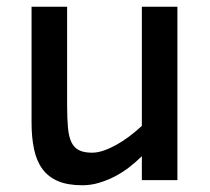

<svg xmlns="http://www.w3.org/2000/svg" viewBox="-20 -532 621 567"><path d="M398.9 0V-70.8Q381.8 -53.7 361.6 -38.1Q341.3 -22.5 318.6 -10.7Q295.9 1 271.7 8.1Q247.6 15.1 223.1 15.1Q180.2 15.1 151.4 2.9Q122.6 -9.3 105.2 -33Q87.9 -56.6 80.6 -91.1Q73.2 -125.5 73.2 -169.9V-512.2H178.2V-220.2Q178.2 -181.6 180.7 -155Q183.1 -128.4 190.9 -112.1Q198.7 -95.7 213.4 -88.4Q228 -81.1 252 -81.1Q268.1 -81.1 286.4 -87.4Q304.7 -93.8 324 -104.5Q343.3 -115.2 362.3 -129.6Q381.3 -144 398.9 -160.2V-512.2H503.9V0Z"/></svg>

Font: Clear Sans Medium
Style: Regular
Weight: 500
Foundry: Intel Corporation
Version: Version 1.00